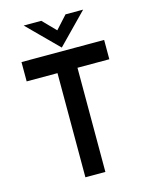

<svg xmlns="http://www.w3.org/2000/svg" viewBox="-135 -1011 852 1095"><g transform="rotate(-15 291.5 -463.5)"><path d="M48 -729H536V-615H348V0H230V-615H48ZM218 -927 304 -839 274 -831 361 -927H465L292 -750H291L114 -927Z"/></g></svg>

Font: Reem Kufi Fun Medium
Style: Regular
Weight: 500
Designer: Khaled Hosny
Version: Version 1.005